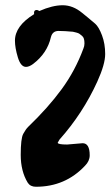

<svg xmlns="http://www.w3.org/2000/svg" viewBox="-20 -723 421 732"><path d="M236 -172 295 -177Q322 -177 322 -131Q322 -109 304 -91Q229 -11 117 -11Q96 -11 86 -26Q59 -70 59 -132.5Q59 -195 68.5 -212.5Q78 -230 87 -239Q164 -313 215.5 -383.5Q267 -454 298 -538Q302 -547 302 -557.5Q302 -568 300 -575Q298 -582 292.5 -586.5Q287 -591 283 -594Q279 -597 270.5 -599Q262 -601 258 -602Q226 -605 203 -605Q180 -605 174 -581Q160 -520 106 -479Q91 -468 79 -468Q59 -468 48 -504.5Q37 -541 37 -568Q37 -624 110 -669Q108 -685 120 -685Q124 -685 130 -681Q180 -703 219 -703Q258 -703 293 -674Q300 -668 314.5 -656.5Q329 -645 343 -632.5Q357 -620 369 -588Q381 -556 381 -517Q381 -478 351 -412Q296 -291 207 -191Q200 -180 200 -179Q200 -172 236 -172Z"/></svg>

Font: Devonshire
Style: Regular
Weight: 400
Designer: Astigmatic (AOETI)
Foundry: Astigmatic (AOETI)
Version: Version 1.001